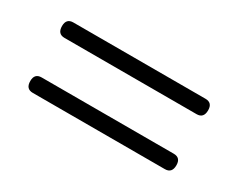

<svg xmlns="http://www.w3.org/2000/svg" viewBox="-47 -648 718 579"><g transform="rotate(30 312.5 -358.5)"><path d="M542 -290H82Q57.6 -290 57.6 -263.7Q57.6 -236.3 82 -236.3H542Q566.4 -236.3 566.4 -263.7Q566.4 -290 542 -290ZM542 -481.4H82Q57.6 -481.4 57.6 -455.1Q57.6 -427.7 82 -427.7H542Q566.4 -427.7 566.4 -455.1Q566.4 -481.4 542 -481.4Z"/></g></svg>

Font: Gulim
Style: Regular
Weight: 400
Version: Version 2.21